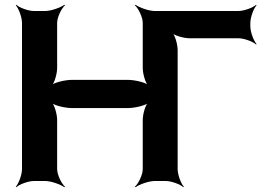

<svg xmlns="http://www.w3.org/2000/svg" viewBox="-20 -757 1099 803"><path d="M219 -473V-661C219 -685 237 -722 252 -735L249 -737C233 -725 193 -711 169 -711H122C98 -711 61 -725 48 -737L46 -735C58 -722 72 -685 72 -661V-50C72 -26 58 11 46 24L48 26C61 14 98 0 122 0H169C193 0 233 14 249 26L252 24C237 11 219 -26 219 -50V-255C219 -279 208 -319 195 -331L193 -329C205 -316 252 -305 282 -305H514C544 -305 591 -316 603 -329L601 -331C588 -319 577 -279 577 -255V-50C577 -26 559 11 544 24L547 26C563 14 603 0 627 0H673C697 0 734 14 747 26L749 24C737 11 723 -26 723 -50V-547C723 -571 712 -611 699 -623L697 -621C709 -608 749 -597 773 -597H977C1001 -597 1038 -583 1051 -571L1053 -573C1041 -586 1027 -623 1027 -647V-661C1027 -685 1041 -722 1053 -735L1051 -737C1038 -725 1001 -711 977 -711H627C603 -711 563 -725 547 -737L544 -735C559 -722 577 -685 577 -661V-473C577 -449 588 -409 601 -397L603 -399C591 -412 544 -423 514 -423H282C252 -423 205 -412 193 -399L195 -397C208 -409 219 -449 219 -473Z"/></svg>

Font: Asimov
Style: EdgeWide
Weight: 500
Designer: Google
Version: Version 2.000980: 2014